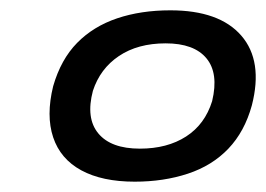

<svg xmlns="http://www.w3.org/2000/svg" viewBox="-20 -734 516 372"><path d="M241 -382Q178 -382 137.5 -404Q97 -426 83 -468Q69 -510 83 -567Q98 -619 129.5 -651Q161 -683 207 -698.5Q253 -714 310 -714Q405 -714 447.5 -665Q490 -616 468 -530Q454 -479 422.5 -446Q391 -413 344 -397.5Q297 -382 241 -382ZM251 -446Q304 -446 340.5 -469.5Q377 -493 391 -538Q404 -592 380 -621Q356 -650 301 -650Q247 -650 210.5 -625.5Q174 -601 160 -558Q146 -505 170.5 -475.5Q195 -446 251 -446Z"/></svg>

Font: Nunito Sans 7pt Expanded SemiBold
Style: Italic
Weight: 600
Width: 7
Italic angle: -9°
Designer: Vernon Adams
Foundry: Vernon Adams
Version: Version 3.101;gftools[0.9.27]